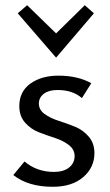

<svg xmlns="http://www.w3.org/2000/svg" viewBox="-20 -711 421 736"><path d="M195 -490 48 -660 84 -691 195 -583 305 -691 340 -660ZM182 5Q88 5 31 -40L74 -92Q121 -52 187 -52Q224 -52 245 -69Q266 -86 266 -113Q266 -138 244 -155Q222 -172 191 -182Q160 -192 129 -204Q98 -216 76 -241Q54 -266 54 -304Q54 -360 96.5 -390.5Q139 -421 204 -421Q278 -421 330 -392L294 -335Q259 -366 200 -366Q167 -366 148 -351.5Q129 -337 129 -314Q129 -290 151 -274Q173 -258 204.5 -248Q236 -238 267 -225.5Q298 -213 320 -187.5Q342 -162 342 -124Q342 -69 299 -32Q256 5 182 5Z"/></svg>

Font: EauTestInfant Medium
Style: Regular
Weight: 500
Designer: Christian Thalmann (Catharsis Fonts)
Version: Version 0.001;PS 000.001;hotconv 1.0.88;makeotf.lib2.5.64775